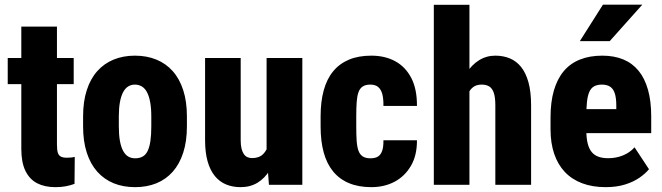

<svg xmlns="http://www.w3.org/2000/svg" viewBox="-20 -770 2759 800"><path d="M287.1 -528.3V-419.4H12.2V-528.3ZM68.8 -659.2H217.3V-167Q217.3 -145.5 220.9 -133.8Q224.6 -122.1 233.9 -117.4Q243.2 -112.8 258.8 -112.8Q270 -112.8 278.1 -113.8Q286.1 -114.7 291.5 -116.2L290.5 -3.9Q273.4 2.4 254.2 6.1Q234.9 9.8 210.9 9.8Q166.5 9.8 135 -6.3Q103.5 -22.5 86.2 -57.6Q68.8 -92.8 68.8 -149.4Z M326.2 -243.2V-284.7Q326.2 -347.2 341.6 -394.5Q356.9 -441.9 385.3 -473.6Q413.6 -505.4 453.4 -521.7Q493.2 -538.1 542 -538.1Q591.8 -538.1 631.6 -521.7Q671.4 -505.4 699.7 -473.6Q728 -441.9 743.4 -394.5Q758.8 -347.2 758.8 -284.7V-243.2Q758.8 -181.2 743.4 -133.8Q728 -86.4 699.7 -54.4Q671.4 -22.5 631.6 -6.3Q591.8 9.8 543 9.8Q493.7 9.8 453.9 -6.3Q414.1 -22.5 385.5 -54.4Q356.9 -86.4 341.6 -133.8Q326.2 -181.2 326.2 -243.2ZM475.1 -284.7V-243.2Q475.1 -208 479.7 -182.6Q484.4 -157.2 493.2 -141.1Q502 -125 514.4 -117.7Q526.9 -110.4 543 -110.4Q561.5 -110.4 574.5 -117.7Q587.4 -125 595.2 -141.1Q603 -157.2 606.7 -182.6Q610.4 -208 610.4 -243.2V-284.7Q610.4 -319.3 605.7 -344.5Q601.1 -369.6 592.5 -385.7Q584 -401.9 571 -409.7Q558.1 -417.5 542 -417.5Q526.4 -417.5 513.9 -409.7Q501.5 -401.9 492.9 -385.7Q484.4 -369.6 479.7 -344.5Q475.1 -319.3 475.1 -284.7Z M1090.8 -127.4V-528.3H1239.7V0H1100.6ZM1106.4 -235.8 1145 -236.8Q1145 -183.6 1134.5 -138.4Q1124 -93.3 1103.5 -60.1Q1083 -26.9 1052.7 -8.5Q1022.5 9.8 982.4 9.8Q949.7 9.8 922.6 -1.2Q895.5 -12.2 875.7 -35.9Q856 -59.6 845.2 -96.9Q834.5 -134.3 834.5 -186.5V-528.3H982.9V-185.5Q982.9 -166 986.1 -152.1Q989.3 -138.2 995.4 -128.9Q1001.5 -119.6 1010.3 -115.5Q1019 -111.3 1030.3 -111.3Q1059.6 -111.3 1076.2 -127.7Q1092.8 -144 1099.6 -172.1Q1106.4 -200.2 1106.4 -235.8Z M1524.4 -110.4Q1542 -110.4 1554 -117.2Q1565.9 -124 1572 -140.6Q1578.1 -157.2 1577.6 -185.5H1717.3Q1717.8 -123 1692.4 -79.3Q1667 -35.6 1624.3 -12.9Q1581.5 9.8 1527.3 9.8Q1474.1 9.8 1434.3 -6.8Q1394.5 -23.4 1368.2 -55.4Q1341.8 -87.4 1328.9 -134.3Q1315.9 -181.2 1315.9 -242.2V-286.1Q1315.9 -346.7 1328.9 -393.8Q1341.8 -440.9 1368.2 -472.9Q1394.5 -504.9 1434.1 -521.5Q1473.6 -538.1 1526.9 -538.1Q1584 -538.1 1626.7 -514.9Q1669.4 -491.7 1693.6 -445.3Q1717.8 -398.9 1717.3 -328.6H1577.6Q1578.1 -358.9 1572.8 -378.4Q1567.4 -397.9 1555.4 -407.7Q1543.5 -417.5 1523.4 -417.5Q1502.9 -417.5 1491 -409.4Q1479 -401.4 1473.4 -385Q1467.8 -368.7 1466.1 -344Q1464.4 -319.3 1464.4 -286.1V-242.2Q1464.4 -208 1466.1 -183.1Q1467.8 -158.2 1473.6 -142.1Q1479.5 -126 1491.5 -118.2Q1503.4 -110.4 1524.4 -110.4Z M1936 -750V0H1787.6V-750ZM1916.5 -282.2 1880.4 -281.2Q1879.4 -336.9 1890.6 -383.8Q1901.9 -430.7 1923.6 -465.3Q1945.3 -500 1976.1 -519Q2006.8 -538.1 2043.9 -538.1Q2076.7 -538.1 2104 -526.9Q2131.3 -515.6 2151.1 -491.2Q2170.9 -466.8 2181.9 -427.2Q2192.9 -387.7 2192.9 -330.6V0H2043.9V-331.5Q2043.9 -364.7 2037.4 -383.5Q2030.8 -402.3 2018.3 -409.9Q2005.9 -417.5 1986.8 -417.5Q1965.3 -417.5 1951.7 -407.2Q1938 -397 1930.2 -378.7Q1922.4 -360.4 1919.4 -335.7Q1916.5 -311 1916.5 -282.2Z M2503.9 9.8Q2448.7 9.8 2405.8 -6.3Q2362.8 -22.5 2333.5 -53.5Q2304.2 -84.5 2289.1 -129.2Q2273.9 -173.8 2273.9 -231V-280.8Q2273.9 -344.7 2287.8 -392.8Q2301.8 -440.9 2328.6 -473.1Q2355.5 -505.4 2396 -521.7Q2436.5 -538.1 2489.3 -538.1Q2538.6 -538.1 2576.7 -522.5Q2614.7 -506.8 2640.6 -475.3Q2666.5 -443.8 2679.9 -396.2Q2693.4 -348.6 2693.4 -285.2V-215.3H2333V-315.4H2547.9V-330.1Q2547.9 -362.3 2541.5 -381.3Q2535.2 -400.4 2522 -408.9Q2508.8 -417.5 2488.3 -417.5Q2467.8 -417.5 2454.8 -409.9Q2441.9 -402.3 2435.1 -386.2Q2428.2 -370.1 2425.5 -343.8Q2422.9 -317.4 2422.9 -280.8V-231Q2422.9 -195.3 2428.7 -172.1Q2434.6 -148.9 2446.3 -135.5Q2458 -122.1 2474.9 -116.5Q2491.7 -110.8 2514.2 -110.8Q2546.9 -110.8 2575.4 -122.3Q2604 -133.8 2624 -156.2L2684.1 -64.9Q2669.9 -47.4 2644.8 -29.8Q2619.6 -12.2 2584.2 -1.2Q2548.8 9.8 2503.9 9.8ZM2396 -598.6 2492.2 -750.5H2656.2L2520.5 -598.6Z"/></svg>

Font: Roboto Condensed ExtraBold
Style: Regular
Weight: 800
Designer: Christian Robertson
Foundry: Google
Version: Version 3.008; 2023